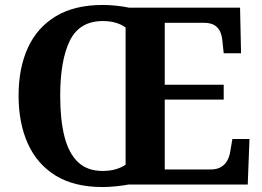

<svg xmlns="http://www.w3.org/2000/svg" viewBox="-20 -745 1059 775"><path d="M394 10Q280 10 205 -36Q130 -82 92.5 -165Q55 -248 55 -359Q55 -470 92.5 -552Q130 -634 205.5 -679.5Q281 -725 395 -725Q420 -725 449.5 -722Q479 -719 501 -714H949L953 -530H883L878 -577Q876 -602 868 -618.5Q860 -635 844.5 -644Q829 -653 802 -653H645V-403H883V-343H645V-61H830Q856 -61 872.5 -71Q889 -81 898 -98Q907 -115 910 -137L918 -184H987L980 0H498Q477 4 448 7Q419 10 394 10ZM394 -55Q423 -55 446 -61.5Q469 -68 487 -80V-634Q471 -646 448 -653Q425 -660 395 -660Q301 -660 262 -581Q223 -502 223 -358Q223 -262 240 -194.5Q257 -127 294.5 -91Q332 -55 394 -55Z"/></svg>

Font: Noto Serif Khmer
Style: Bold
Weight: 700
Version: Version 2.003